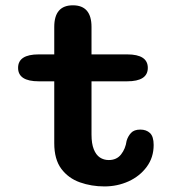

<svg xmlns="http://www.w3.org/2000/svg" viewBox="-20 -676 659 706"><path d="M122.5 -377Q46.5 -377 46.5 -426.5Q46.5 -476 122.5 -476H179.5V-577Q179.5 -656.5 248 -656.5Q316.5 -656.5 316.5 -577V-476H447.5Q523.5 -476 523.5 -426.5Q523.5 -377 447.5 -377H316.5V-181Q316.5 -148 324.8 -127.2Q333 -106.5 347.2 -97Q361.5 -87.5 380 -87.5Q409 -87.5 425.2 -108.2Q441.5 -129 445.5 -158Q450.5 -175 461.8 -187.2Q473 -199.5 496 -199.5Q518 -199.5 531.5 -186.8Q545 -174 545 -143Q545 -97 519.5 -62.5Q494 -28 452.8 -9.2Q411.5 9.5 364 9.5Q316 9.5 273.8 -5.5Q231.5 -20.5 205.5 -55.2Q179.5 -90 179.5 -149.5V-377Z"/></svg>

Font: Sono Monospace SemiBold
Style: Regular
Weight: 600
Designer: Tyler Finck
Foundry: Tyler Finck
Version: Version 2.112